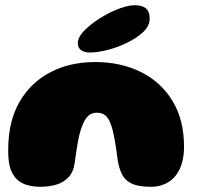

<svg xmlns="http://www.w3.org/2000/svg" viewBox="-20 -704 774 735"><path d="M134 11Q91.5 11 63.8 -3.8Q36 -18.5 22 -52Q18 -62.5 15.5 -75.5Q13 -88.5 12 -103.8Q11 -119 11.5 -136.5Q12.5 -241 55 -314.5Q97.5 -388 172.5 -427.2Q247.5 -466.5 344.5 -466.5Q442.5 -466.5 519.5 -428.2Q596.5 -390 640.5 -317.5Q684.5 -245 684.5 -142.5Q684.5 -126.5 682.8 -112Q681 -97.5 677.8 -84.8Q674.5 -72 669.5 -60.5Q654.5 -26 625.5 -7.5Q596.5 11 557.5 11Q510 11 484.2 -1.2Q458.5 -13.5 447 -36.5Q435.5 -59.5 430.5 -91.5Q427.5 -116.5 424.5 -136.8Q421.5 -157 418.2 -173.2Q415 -189.5 412 -202.5Q409 -215.5 405 -226Q396.5 -251 383.8 -261.8Q371 -272.5 350 -272.5Q332 -272.5 319 -261.5Q306 -250.5 296.5 -226.5Q291.5 -215 287.2 -200.5Q283 -186 279.5 -168.2Q276 -150.5 272.8 -128.8Q269.5 -107 266 -81Q261 -45 241.8 -25Q222.5 -5 194.8 3Q167 11 134 11ZM323 -503Q304 -503 291 -511.5Q278 -520 278 -539.5Q278 -563.5 307.8 -592Q337.5 -620.5 379 -644Q409.5 -661.5 441.2 -672.8Q473 -684 497 -684Q524 -684 538.5 -672Q553 -660 553 -632.5Q553 -604.5 527.5 -580.8Q502 -557 463.5 -539Q429.5 -522.5 391.5 -512.8Q353.5 -503 323 -503Z"/></svg>

Font: Gluten ExtraBold
Style: Regular
Weight: 800
Designer: Tyler Finck
Foundry: Etcetera Type Company
Version: Version 1.300